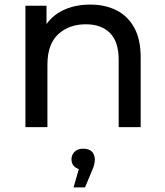

<svg xmlns="http://www.w3.org/2000/svg" viewBox="-20 -555 721 838"><path d="M594 0H498V-294Q498 -373 460 -411Q422 -449 355 -449Q281 -449 234 -405.5Q187 -362 187 -273V0H91V-530H183V-450Q214 -493 263.5 -514Q313 -535 374 -535Q438 -535 487.5 -510.5Q537 -486 565.5 -435Q594 -384 594 -305ZM351 263H301L324 183Q292 172 292 140Q292 121 305.5 107.5Q319 94 343 94Q391 94 394 140Q394 164 381 191Z"/></svg>

Font: Argentum Novus
Style: Regular
Weight: 400
Designer: Julieta Ulanovsky
Foundry: Julieta Ulanovsky
Version: Version 7.20;July 27, 2021;FontCreator 13.0.0.2683 64-bit